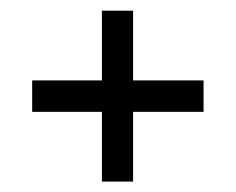

<svg xmlns="http://www.w3.org/2000/svg" viewBox="-20 -433 451 367"><path d="M41.5 -219.2V-279.3H174.8V-412.6H234.4V-279.3H369.1V-219.2H234.4V-85.9H174.8V-219.2Z"/></svg>

Font: MiladAzad
Style: Regular
Weight: 400
Designer: Reza bakhtiari fard
Foundry: http://font-store.ir
Version: Version:0.0.3;RFB:1.2.5;Building:2016-04-05 21:27:38.277324